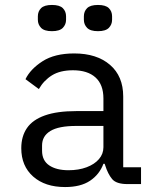

<svg xmlns="http://www.w3.org/2000/svg" viewBox="-20 -744 640 776"><path d="M495 0Q450 0 433 -20.5Q416 -41 405 -76L403 -82H398Q382 -39 344 -13.5Q306 12 243 12Q162 12 114 -30.5Q66 -73 66 -145Q66 -193 89 -226.5Q112 -260 161.5 -277.5Q211 -295 288 -295H398V-346Q398 -402 366 -431Q334 -460 275 -460Q223 -460 190 -439.5Q157 -419 137 -384L83 -424Q103 -465 152 -496.5Q201 -528 280 -528Q371 -528 424.5 -482Q478 -436 478 -354V-68H550V0ZM257 -56Q298 -56 330 -68Q362 -80 380 -101Q398 -122 398 -149V-235H288Q217 -235 183.5 -214.5Q150 -194 150 -156V-135Q150 -95 179 -75.5Q208 -56 257 -56ZM190 -618Q159 -618 146 -631.5Q133 -645 133 -664V-678Q133 -698 146 -711Q159 -724 190 -724Q221 -724 234 -711Q247 -698 247 -678V-664Q247 -645 234 -631.5Q221 -618 190 -618ZM376 -618Q345 -618 332 -631.5Q319 -645 319 -664V-678Q319 -698 332 -711Q345 -724 376 -724Q407 -724 420 -711Q433 -698 433 -678V-664Q433 -645 420 -631.5Q407 -618 376 -618Z"/></svg>

Font: Lilex
Style: Regular
Weight: 400
Monospace: yes
Designer: Mike Abbink, Paul van der Laan, Pieter van Rosmalen, Mikhael Khrustik
Foundry: Mikhael Khrustik
Version: Version 2.510